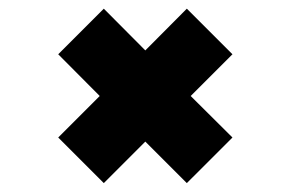

<svg xmlns="http://www.w3.org/2000/svg" viewBox="-20 -553 661 438"><path d="M415 -334 510.3 -239.3 406.2 -135.3 311.5 -230 216.8 -135.3 112.8 -239.3 207.5 -334 112.8 -429.2 216.8 -533.2 311.5 -438 406.2 -533.2 510.3 -429.2Z"/></svg>

Font: Candal
Style: Regular
Weight: 400
Designer: vernon adams
Foundry: vernon adams
Version: Version 1.000